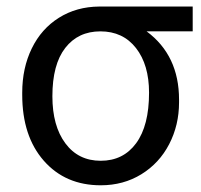

<svg xmlns="http://www.w3.org/2000/svg" viewBox="-20 -548 606 578"><path d="M560.1 -453.6H421.4Q519 -381.3 519 -248V-239.7Q519 -171.4 489.3 -114Q459.5 -56.6 405.5 -23.4Q351.6 9.8 283.2 9.8Q176.8 9.8 111.8 -64.2Q46.9 -138.2 46.9 -262.7V-269Q46.9 -343.3 75.7 -402.3Q104.5 -461.4 157.5 -494.6Q210.4 -527.8 278.8 -528.3H560.1ZM137.7 -258.3Q137.7 -168.9 176.8 -116.5Q215.8 -64 283.2 -64Q351.1 -64 389.9 -116.9Q428.7 -169.9 428.7 -269Q428.7 -353 389.4 -403.3Q350.1 -453.6 282.2 -453.6Q215.3 -453.6 176.5 -403.8Q137.7 -354 137.7 -258.3Z"/></svg>

Font: Noboto
Style: Regular
Weight: 400
Designer: Google
Version: Version 2.001101; 2014